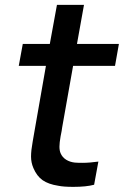

<svg xmlns="http://www.w3.org/2000/svg" viewBox="-20 -738 495 767"><path d="M228 -227Q227.5 -219.5 222 -193Q217.5 -167.5 217.5 -152Q217.5 -136.5 222 -126Q229 -109.5 244.2 -100Q259.5 -90.5 279 -88.5Q284 -88 291.2 -87.8Q298.5 -87.5 308.5 -87.5Q323.5 -87.5 339.5 -88.8Q355.5 -90 373 -92.5L356 0Q324.5 8.5 273 8.5Q234 8.5 212.5 4Q173.5 -2 150.2 -18.2Q127 -34.5 113.5 -66.5Q104 -88.5 104 -112.5Q104 -136.5 110.5 -172L119 -221L163.5 -475H55L71 -562.5H179L207.5 -718.5H315.5L287.5 -562.5H455L439.5 -475H272Z"/></svg>

Font: Russisch Sans SemiBold
Style: Italic
Weight: 600
Width: 4
Italic angle: -10°
Designer: Michael Sharanda (font) & Cristiano Sobral (main changes)
Foundry: Michael Sharanda
Version: Version 2.00;September 8, 2020;FontCreator 13.0.0.2681 64-bi